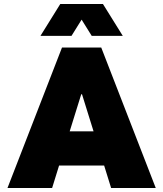

<svg xmlns="http://www.w3.org/2000/svg" viewBox="-20 -946 821 966"><path d="M503.9 -113.3H277.3L242.2 0H17.6L292 -707H489.3L763.7 0H539.1ZM450.7 -285.2 392.6 -471.7H388.7L330.6 -285.2ZM283.2 -925.8H498L597.7 -765.6H441.4L390.6 -847.2L339.8 -765.6H183.6Z"/></svg>

Font: Wanted Sans ExtraBlack
Style: Regular
Weight: 900
Designer: Original Design by Kil Hyung-jin and Kang Hanbin, Wanted Lab, Inc; Hangeul from Source Han Sans by Jang Soo-young and Ka
Foundry: Wanted Lab, Inc.
Version: Version 1.001